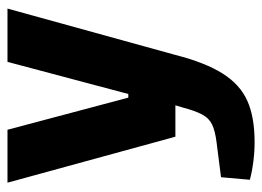

<svg xmlns="http://www.w3.org/2000/svg" viewBox="-116 -424 717 526"><g transform="rotate(-90 243.0 -161.5)"><path d="M131 -40 5 -500H150L238 -169H248L336 -500H482L355 -40ZM116 177Q90 177 62.5 173.5Q35 170 13 164L20 85L114 73Q147 69 164.5 60.5Q182 52 192 33Q202 14 211 -20L217 -40H355Q334 42 304 89.5Q274 137 229.5 157Q185 177 116 177Z"/></g></svg>

Font: Changa ExtraLight SemiBold
Style: Regular
Weight: 600
Version: Version 3.002; ttfautohint (v1.8.2)